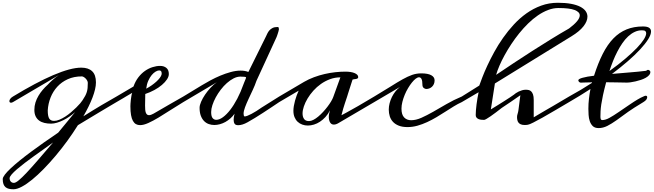

<svg xmlns="http://www.w3.org/2000/svg" viewBox="-94 -901 4744 1393"><path d="M751 -200.7Q754.4 -202.6 759.3 -202.6Q765.1 -202.6 769.8 -199Q774.4 -195.3 774.4 -189Q774.4 -182.6 769 -175.3Q763.7 -168 751 -160.2Q727.1 -146 696 -127.7Q665 -109.4 629.2 -87.9Q593.3 -66.4 553.2 -42.2Q513.2 -18.1 471.2 7.3Q435.5 64.5 394.3 121.1Q353 177.7 309.6 229.2Q266.1 280.8 222.7 325.2Q179.2 369.6 139.2 402.3Q99.1 435.1 64.2 453.6Q29.3 472.2 3.9 472.2Q-14.6 472.2 -29.3 468.8Q-43.9 465.3 -54 456.8Q-64 448.2 -69.1 434.1Q-74.2 419.9 -74.2 398.4Q-74.2 386.2 -59.1 366.2Q-43.9 346.2 -16.6 320.6Q10.7 294.9 48.3 264.4Q85.9 233.9 130.6 200.7Q175.3 167.5 225.6 132.1Q275.9 96.7 328.1 61.5Q382.8 -5.9 451.2 -87.9Q432.6 -70.8 410.6 -55.7Q388.7 -40.5 365.5 -29.1Q342.3 -17.6 319.3 -10.7Q296.4 -3.9 276.4 -3.9Q250 -3.9 227.8 -9.3Q205.6 -14.6 189.5 -26.6Q173.3 -38.6 164.3 -57.6Q155.3 -76.7 155.3 -104Q155.3 -131.8 163.3 -157.5Q171.4 -183.1 185.1 -206.1Q198.7 -229 215.8 -249Q232.9 -269 251.5 -285.6Q269.5 -305.2 289.8 -323Q310.1 -340.8 333.5 -356.4L0 -160.2Q-8.3 -155.8 -13.7 -155.8Q-25.9 -155.8 -25.9 -168Q-25.9 -174.8 -19.8 -183.6Q-13.7 -192.4 0 -200.7Q83.5 -251.5 157 -290.5Q230.5 -329.6 292.7 -356.2Q355 -382.8 406 -396.5Q457 -410.2 495.6 -410.2Q547.4 -410.2 574.7 -384Q602.1 -357.9 602.1 -303.2Q602.1 -279.8 595.5 -252Q588.9 -224.1 576.9 -192.6Q564.9 -161.1 548.1 -127Q531.2 -92.8 510.7 -57.1Q581.1 -101.6 642.3 -137.9Q703.6 -174.3 751 -200.7ZM252.4 -100.1Q252.4 -58.6 262.9 -41.3Q273.4 -23.9 298.3 -23.9Q316.4 -23.9 337.4 -32.7Q358.4 -41.5 379.9 -55.4Q401.4 -69.3 421.6 -86.7Q441.9 -104 459 -120.6Q476.1 -137.2 488 -151.4Q500 -165.5 504.9 -173.8Q516.6 -191.4 523.9 -205.1Q531.2 -218.8 535.6 -232.7Q540 -246.6 541.5 -262.5Q543 -278.3 543 -300.3Q543 -307.6 538.6 -315.9Q534.2 -324.2 527.6 -331.1Q521 -337.9 513.4 -342.3Q505.9 -346.7 500 -346.7Q442.4 -346.7 397.7 -326.4Q353 -306.2 321.8 -272Q290.5 -237.8 272.9 -193.4Q255.4 -148.9 252.4 -100.1ZM6.8 425.8Q19.5 425.8 42 407.2Q64.5 388.7 99.1 352.1Q133.8 315.4 181.2 260.5Q228.5 205.6 291 132.8Q259.3 155.8 223.4 181.2Q187.5 206.5 152.6 231.7Q117.7 256.8 85.7 281.2Q53.7 305.7 29.1 326.9Q4.4 348.1 -10 365Q-24.4 381.8 -24.4 392.6Q-24.4 397 -22.9 402.8Q-21.5 408.7 -17.8 413.8Q-14.2 418.9 -8.1 422.4Q-2 425.8 6.8 425.8Z M751 -160.2Q746.1 -156.7 739.7 -156.7Q733.4 -156.7 729.5 -160.4Q725.6 -164.1 725.6 -169.9Q725.6 -176.3 731.2 -184.3Q736.8 -192.4 751 -200.7L874.5 -273.4Q888.2 -312 909.9 -340.1Q931.6 -368.2 957.8 -386.5Q983.9 -404.8 1012.5 -413.8Q1041 -422.9 1067.9 -422.9Q1095.2 -422.9 1113 -408.4Q1130.9 -394 1130.9 -363.8Q1130.9 -345.2 1117.4 -325Q1104 -304.7 1080.8 -284.9Q1057.6 -265.1 1026.4 -248Q995.1 -231 960 -219.2Q960 -195.8 959.2 -174.8Q958.5 -153.8 958.5 -135.3Q958.5 -119.6 959.5 -106.7Q960.4 -93.8 963.6 -84.7Q966.8 -75.7 972.4 -70.6Q978 -65.4 986.8 -65.4Q1000.5 -65.4 1019.8 -76.4Q1039.1 -87.4 1068.4 -104.5Q1094.7 -120.1 1135.7 -143.6Q1176.8 -167 1235.8 -200.7Q1237.8 -202.1 1241.2 -202.1Q1246.6 -202.1 1250.7 -197.5Q1254.9 -192.9 1254.9 -186Q1254.9 -180.2 1250.7 -173.3Q1246.6 -166.5 1235.8 -160.2Q1187.5 -131.3 1142.1 -101.8Q1096.7 -72.3 1056.4 -48.1Q1016.1 -23.9 981.9 -8.5Q947.8 6.8 922.4 6.8Q905.3 6.8 892.3 -0.5Q879.4 -7.8 870.4 -23.9Q861.3 -40 856.7 -66.2Q852.1 -92.3 852.1 -129.9Q852.1 -135.7 852.8 -148.7Q853.5 -161.6 855.2 -176.5Q856.9 -191.4 859.4 -205.6Q861.8 -219.7 865.2 -227.5Q861.8 -225.6 855.2 -221.7Q848.6 -217.8 839.8 -212.6Q831.1 -207.5 821.3 -201.7Q811.5 -195.8 801.8 -189.9ZM1078.1 -359.9Q1079.1 -362.8 1079.1 -366.2Q1079.1 -378.4 1075 -384.3Q1070.8 -390.1 1061 -390.1Q1049.8 -390.1 1035.2 -381.6Q1020.5 -373 1006.6 -356.4Q992.7 -339.8 981.7 -314.9Q970.7 -290 966.8 -257.8Q986.8 -268.1 1005.9 -281.5Q1024.9 -294.9 1040.3 -308.8Q1055.7 -322.8 1065.7 -336.2Q1075.7 -349.6 1078.1 -359.9Z M1354 -119.1Q1354 -137.2 1365 -162.6Q1376 -188 1393.8 -214.4Q1411.6 -240.7 1434.1 -264.9Q1456.5 -289.1 1479 -304.2L1235.8 -160.2Q1233.9 -159.2 1232.2 -158.9Q1230.5 -158.7 1229 -158.7Q1223.6 -158.7 1220.7 -162.6Q1217.8 -166.5 1217.8 -172.4Q1217.8 -179.2 1222.2 -187.3Q1226.6 -195.3 1235.8 -200.7L1370.1 -282.2Q1397.5 -298.8 1432.1 -317.6Q1466.8 -336.4 1504.2 -352.1Q1541.5 -367.7 1579.6 -378.2Q1617.7 -388.7 1651.9 -388.7Q1683.6 -388.7 1708 -378.9L1835.4 -636.2Q1840.3 -646.5 1845.9 -658.4Q1851.6 -670.4 1860.6 -680.7Q1869.6 -690.9 1883.5 -698Q1897.5 -705.1 1919.4 -705.1Q1926.3 -705.1 1928 -700.4Q1929.7 -695.8 1929.7 -688.5Q1928.7 -681.6 1926.3 -673.1Q1923.8 -664.6 1921.1 -656.2Q1918.5 -647.9 1916 -641.1Q1913.6 -634.3 1912.1 -630.9L1766.6 -314.5Q1755.9 -282.7 1740 -248.8Q1724.1 -214.8 1709.2 -182.9Q1694.3 -150.9 1683.8 -123Q1673.3 -95.2 1673.3 -75.7Q1673.3 -68.8 1675 -62.5Q1676.8 -56.2 1681.6 -56.2Q1688 -56.2 1700.9 -61Q1713.9 -65.9 1730.5 -74.7Q1747.1 -83.5 1766.4 -95.5Q1785.6 -107.4 1804.7 -121.1L1931.6 -200.7Q1935.5 -202.6 1937.5 -202.6Q1941.4 -202.6 1943.6 -198.7Q1945.8 -194.8 1945.8 -189.5Q1945.8 -181.2 1942.1 -173.1Q1938.5 -165 1931.6 -160.2Q1903.8 -141.6 1874.3 -121.8Q1844.7 -102.1 1814.9 -82.8Q1785.2 -63.5 1756.6 -45.9Q1728 -28.3 1701.7 -13.7Q1664.1 7.3 1634.3 7.3Q1614.7 7.3 1607.9 -3.4Q1601.1 -14.2 1601.1 -31.2Q1601.1 -41.5 1602.8 -52.5Q1604.5 -63.5 1607.9 -76.2Q1594.7 -57.1 1577.6 -42Q1560.5 -26.9 1541.3 -16.1Q1522 -5.4 1501.2 0.2Q1480.5 5.9 1460.9 5.9Q1439.5 5.9 1419.9 -1.2Q1400.4 -8.3 1385.7 -23.7Q1371.1 -39.1 1362.5 -62.5Q1354 -85.9 1354 -119.1ZM1672.4 -289.1Q1674.3 -294.4 1677.5 -302.2Q1680.7 -310.1 1683.8 -317.4Q1687 -324.7 1689.2 -330.8Q1691.4 -336.9 1691.4 -339.4Q1691.4 -342.3 1680.2 -343.8Q1668.9 -345.2 1650.4 -345.2Q1626 -345.2 1600.8 -332.3Q1575.7 -319.3 1552 -298.3Q1528.3 -277.3 1507.6 -250.2Q1486.8 -223.1 1471.4 -194.6Q1456.1 -166 1447 -138.2Q1438 -110.4 1438 -87.9Q1438 -57.6 1448.2 -44.7Q1458.5 -31.7 1475.1 -31.7Q1497.6 -31.7 1523.7 -50.8Q1549.8 -69.8 1576.2 -103.8Q1602.5 -137.7 1627.4 -185.1Q1652.3 -232.4 1672.4 -289.1Z M1931.6 -160.2Q1928.2 -158.2 1925.3 -158.2Q1920.4 -158.2 1918 -162.4Q1915.5 -166.5 1915.5 -172.9Q1915.5 -179.7 1918.9 -187.5Q1922.4 -195.3 1931.6 -200.7L2112.3 -307.1Q2146 -326.7 2184.1 -340.8Q2222.2 -355 2261.5 -364Q2300.8 -373 2339.4 -377.2Q2377.9 -381.3 2412.1 -381.3Q2431.6 -381.3 2448.7 -378.7Q2465.8 -376 2478.3 -370.8Q2490.7 -365.7 2497.8 -358.4Q2504.9 -351.1 2504.9 -341.8Q2504.9 -335 2500 -332Q2495.1 -329.1 2488.5 -327.9Q2481.9 -326.7 2474.9 -326.2Q2467.8 -325.7 2463.9 -323.7Q2460.9 -314.5 2454.6 -295.2Q2448.2 -275.9 2441.9 -255.6Q2435.5 -235.4 2430.4 -219.5Q2425.3 -203.6 2424.8 -201.2Q2418.5 -180.7 2407.5 -149.2Q2396.5 -117.7 2383.3 -64.9Q2383.8 -64.9 2394.3 -70.6Q2404.8 -76.2 2421.6 -85.4Q2438.5 -94.7 2460 -106.9Q2481.4 -119.1 2504.4 -131.8L2621.1 -200.7Q2627.9 -204.6 2632.8 -204.6Q2638.2 -204.6 2641.1 -200.9Q2644 -197.3 2644 -191.9Q2644 -185.1 2638.7 -176Q2633.3 -167 2621.1 -160.2L2361.3 -7.8Q2351.6 -2 2343.3 0.5Q2335 2.9 2328.1 2.9Q2318.4 2.9 2311.5 -1.5Q2304.7 -5.9 2300.3 -13.7Q2295.9 -21.5 2293.7 -31.5Q2291.5 -41.5 2291.5 -52.7Q2291.5 -64.9 2293.9 -77.1Q2296.4 -89.4 2300.3 -100.6Q2286.1 -72.8 2267.3 -52.2Q2248.5 -31.7 2227.3 -17.8Q2206.1 -3.9 2183.6 2.9Q2161.1 9.8 2139.6 9.8Q2118.2 9.8 2099.1 2.9Q2080.1 -3.9 2065.7 -17.3Q2051.3 -30.8 2043 -50.8Q2034.7 -70.8 2034.7 -97.2Q2034.7 -112.8 2037.8 -131.8Q2041 -150.9 2046.4 -170.4Q2051.8 -189.9 2058.6 -208.7Q2065.4 -227.5 2072.8 -243.2ZM2375.5 -339.8Q2336.4 -339.8 2300.8 -326.7Q2265.1 -313.5 2234.6 -292Q2204.1 -270.5 2179.4 -242.9Q2154.8 -215.3 2137.5 -186.3Q2120.1 -157.2 2110.6 -128.9Q2101.1 -100.6 2101.1 -78.1Q2101.1 -53.2 2112.1 -37.8Q2123 -22.5 2147.9 -22.5Q2162.6 -22.5 2179.9 -31.5Q2197.3 -40.5 2215.1 -55.4Q2232.9 -70.3 2250.2 -89.1Q2267.6 -107.9 2282.2 -127.2Q2296.9 -146.5 2307.9 -164.8Q2318.8 -183.1 2323.7 -196.8Z M2621.1 -160.2Q2617.7 -158.2 2614.7 -158.2Q2609.9 -158.2 2606.9 -162.6Q2604 -167 2604 -173.3Q2604 -180.2 2607.9 -187.7Q2611.8 -195.3 2621.1 -200.7Q2690.4 -241.7 2739.5 -272.9Q2788.6 -304.2 2826.7 -325.4Q2864.7 -346.7 2896.2 -357.7Q2927.7 -368.7 2961.9 -368.7Q3010.7 -368.7 3034.9 -355.2Q3059.1 -341.8 3059.1 -318.4Q3059.1 -303.2 3054 -291.5Q3048.8 -279.8 3040.3 -271.7Q3031.7 -263.7 3020.8 -259.5Q3009.8 -255.4 2998.5 -255.4Q2989.7 -255.4 2980.2 -262.9Q2970.7 -270.5 2970.7 -286.6Q2970.7 -315.9 2964.1 -328.1Q2957.5 -340.3 2946.3 -340.3Q2935.5 -340.3 2922.1 -330.1Q2908.7 -319.8 2894.5 -302.2Q2880.4 -284.7 2866.7 -261.7Q2853 -238.8 2842.5 -213.4Q2832 -188 2825.4 -162.1Q2818.8 -136.2 2818.8 -112.8Q2818.8 -68.8 2838.4 -48.8Q2857.9 -28.8 2888.7 -28.8Q2923.8 -28.8 2963.4 -46.4Q3002.9 -64 3048.3 -89.8Q3093.8 -115.7 3145.3 -145.8Q3196.8 -175.8 3256.3 -200.7Q3262.2 -203.6 3266.1 -203.6Q3276.4 -203.6 3276.4 -191.4Q3276.4 -184.6 3271.7 -175Q3267.1 -165.5 3256.3 -160.2Q3228 -147.5 3198.2 -129.2Q3168.5 -110.8 3137 -90.6Q3105.5 -70.3 3072.3 -50.5Q3039.1 -30.8 3004.6 -14.9Q2970.2 1 2934.6 11Q2898.9 21 2862.3 21Q2825.2 21 2799.3 10.7Q2773.4 0.5 2757.3 -16.8Q2741.2 -34.2 2733.9 -57.1Q2726.6 -80.1 2726.6 -106Q2726.6 -128.4 2732.7 -152.1Q2738.8 -175.8 2749.5 -197.5Q2760.3 -219.2 2775.1 -237.8Q2790 -256.3 2807.1 -269.5Z M3357.4 -66.4Q3357.4 -83 3359.1 -102.8Q3360.8 -122.6 3363.5 -144.3Q3366.2 -166 3370.1 -188.2Q3374 -210.4 3378.4 -231.9L3256.3 -160.2Q3251.5 -156.7 3245.6 -156.7Q3239.7 -156.7 3235.6 -160.6Q3231.4 -164.6 3231.4 -170.4Q3231.4 -177.2 3237.1 -184.8Q3242.7 -192.4 3256.3 -200.7L3383.3 -280.3Q3391.1 -302.7 3405.8 -340.8Q3420.4 -378.9 3441.9 -425.3Q3463.4 -471.7 3491.7 -523.4Q3520 -575.2 3555.7 -626Q3591.3 -676.8 3633.8 -722.9Q3676.3 -769 3725.8 -804.2Q3775.4 -839.4 3832.3 -860.1Q3889.2 -880.9 3953.6 -880.9Q4008.3 -880.9 4048.8 -873.3Q4089.4 -865.7 4115.7 -852.1Q4142.1 -838.4 4155 -820.1Q4168 -801.8 4168 -780.3Q4168 -746.6 4138.9 -709.7Q4109.9 -672.9 4052.2 -637.7L3496.6 -295.4L3467.3 -107.4Q3492.2 -122.6 3517.1 -137.9Q3542 -153.3 3564.2 -167.5Q3586.4 -181.6 3604.7 -193.6Q3623 -205.6 3634.3 -213.9Q3639.6 -218.8 3648.7 -225.1Q3657.7 -231.4 3669.2 -236.8Q3680.7 -242.2 3693.8 -246.1Q3707 -250 3721.2 -250Q3731.4 -250 3741.7 -247.8Q3752 -245.6 3760 -237.8Q3768.1 -230 3773.2 -215.3Q3778.3 -200.7 3778.3 -175.8V-49.8Q3783.2 -52.7 3796.6 -60.8Q3810.1 -68.8 3829.1 -80.1Q3848.1 -91.3 3870.8 -104.5Q3893.6 -117.7 3916.5 -130.9L4034.7 -200.7Q4044.9 -206.5 4052.2 -206.5Q4063.5 -206.5 4063.5 -195.3Q4063.5 -187.5 4056.9 -178.5Q4050.3 -169.4 4034.7 -160.2Q3981 -128.4 3931.9 -99.6Q3882.8 -70.8 3843 -48.3Q3803.2 -25.9 3775.4 -12Q3747.6 2 3736.3 3.9Q3731 4.9 3725.1 5.4Q3719.2 5.9 3713.4 5.9Q3695.8 5.9 3684.8 1.2Q3673.8 -3.4 3667.7 -11.5Q3661.6 -19.5 3659.4 -29.8Q3657.2 -40 3657.2 -51.8Q3657.2 -63 3661.4 -75.4Q3665.5 -87.9 3667.5 -103L3681.2 -210Q3607.4 -158.2 3546.4 -118.2Q3524.9 -101.1 3503.9 -85.4Q3482.9 -69.8 3465.6 -57.6Q3448.2 -45.4 3435.5 -38.3Q3422.9 -31.2 3418.5 -31.2Q3409.2 -31.2 3398.4 -32.2Q3387.7 -33.2 3378.7 -36.9Q3369.6 -40.5 3363.5 -47.6Q3357.4 -54.7 3357.4 -66.4ZM3505.4 -357.9Q3566.9 -399.4 3633.3 -443.6Q3699.7 -487.8 3767.8 -531.2Q3835.9 -574.7 3903.6 -616.5Q3971.2 -658.2 4035.2 -694.8Q4072.3 -722.7 4092.3 -746.6Q4112.3 -770.5 4112.3 -789.6Q4112.3 -814 4075.2 -828.4Q4038.1 -842.8 3957.5 -842.8Q3919.9 -842.8 3882.3 -828.4Q3844.7 -814 3808.3 -789.1Q3772 -764.2 3737.8 -730.7Q3703.6 -697.3 3672.9 -659.2Q3642.1 -621.1 3615.2 -580.3Q3588.4 -539.6 3566.7 -500Q3544.9 -460.4 3529.3 -423.8Q3513.7 -387.2 3505.4 -357.9Z M4563.5 -681.2Q4535.6 -681.2 4510.7 -669.4Q4485.8 -657.7 4463.6 -637.2Q4441.4 -616.7 4421.9 -588.4Q4402.3 -560.1 4385.3 -527.3Q4368.2 -494.6 4353.8 -458.5Q4339.4 -422.4 4327.6 -385.7Q4393.6 -433.1 4443.4 -475.6Q4493.2 -518.1 4526.9 -553.2Q4560.5 -588.4 4577.4 -615.5Q4594.2 -642.6 4594.2 -659.7Q4594.2 -669.4 4588.1 -675.3Q4582 -681.2 4563.5 -681.2ZM4612.8 -393.1Q4624.5 -387.2 4624.5 -378.9Q4624.5 -366.2 4615 -355.5Q4605.5 -344.7 4590.1 -336.2Q4574.7 -327.6 4555.4 -321.3Q4536.1 -314.9 4516.8 -310.5Q4497.6 -306.2 4480 -303.7Q4460.4 -301.3 4450.7 -301.8Q4412.6 -302.7 4375.5 -303.2L4303.7 -304.2Q4289.1 -249.5 4280.8 -210.7Q4272.5 -171.9 4268.3 -143.3Q4264.2 -114.7 4263.2 -93.8Q4262.2 -72.8 4262.2 -53.2Q4262.2 -42.5 4265.1 -36.1Q4268.1 -29.8 4274.9 -29.8Q4298.8 -29.8 4327.6 -45.9Q4356.9 -62 4393.1 -86.9L4474.1 -142.1Q4540.5 -187.5 4573.7 -200.7Q4576.2 -201.7 4583.5 -205.1Q4587.4 -206.5 4590.8 -206.5Q4601.6 -206.5 4601.6 -195.3Q4601.6 -188 4595.2 -178.2Q4588.4 -168.9 4573.7 -160.2Q4499 -115.2 4463.4 -89.8L4379.9 -29.3Q4342.8 -2.9 4312 12.7Q4280.8 28.3 4249 28.3Q4221.7 28.3 4206.5 13.7Q4191.9 -1 4184.8 -22.2Q4177.7 -43.5 4176.3 -67.9Q4174.8 -92.3 4174.8 -111.3Q4174.8 -148.4 4179 -185.1Q4183.1 -221.7 4189.9 -255.4L4113.3 -207L4034.7 -160.2Q4032.2 -158.7 4029.3 -158.7Q4023.9 -158.7 4019 -163.3Q4014.2 -168 4014.2 -174.8Q4014.2 -180.2 4018.6 -187Q4022.9 -193.8 4034.7 -200.7L4121.1 -250Q4162.1 -274.4 4200.2 -299.3L4201.2 -303.7L4138.7 -302.2Q4133.8 -302.2 4129.4 -301.8Q4125 -301.3 4121.1 -301.3Q4112.8 -301.3 4107.7 -306.4Q4102.5 -311.5 4101.6 -317.9Q4101.6 -323.2 4109.9 -328.1Q4118.2 -333 4133.3 -336.9Q4148.4 -341.3 4169.4 -345Q4190.4 -348.6 4215.8 -351.6Q4245.1 -443.4 4279.3 -510.7Q4313.5 -578.1 4356.2 -622.1Q4398.9 -666 4451.7 -687.5Q4504.4 -709 4570.8 -709Q4601.6 -709 4615.5 -699.5Q4629.4 -689.9 4629.4 -672.9Q4629.4 -649.4 4608.6 -616.2Q4587.9 -583 4550.5 -542.7Q4513.2 -502.4 4461.2 -457.3Q4409.2 -412.1 4346.2 -364.7Q4377.4 -367.7 4409.7 -370.1L4473.1 -375.5Q4504.4 -377.9 4534.4 -380.9Q4564.5 -383.8 4591.8 -387.2Q4597.2 -388.7 4599.6 -391.4Q4602.1 -394 4607.9 -394Q4609.9 -394 4612.8 -393.1Z"/></svg>

Font: Meddon
Style: Regular
Weight: 400
Designer: Vernon Adams
Foundry: Vernon Adams
Version: Version 1.000